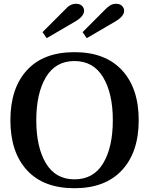

<svg xmlns="http://www.w3.org/2000/svg" viewBox="-20 -986 789 1016"><path d="M205 -816 324 -935Q351 -966 381 -966Q403 -966 414 -955Q425 -944 425 -929Q425 -901 381 -874L227 -784ZM417 -816 536 -935Q545 -945 560 -955.5Q575 -966 594 -966Q615 -966 626 -954.5Q637 -943 637 -929Q637 -901 593 -874L439 -784ZM35 -350Q35 -519 122.5 -614.5Q210 -710 374 -710Q537 -710 625.5 -614.5Q714 -519 714 -350Q714 -181 625.5 -85.5Q537 10 374 10Q210 10 122.5 -85.5Q35 -181 35 -350ZM577 -350Q577 -492 525.5 -577.5Q474 -663 374 -663Q274 -663 223 -577.5Q172 -492 172 -350Q172 -207 223 -122Q274 -37 374 -37Q475 -37 526 -122Q577 -207 577 -350Z"/></svg>

Font: Trirong SemiBold
Style: Regular
Weight: 600
Designer: Katatrad Team
Foundry: CadsonDemak
Version: Version 1.001